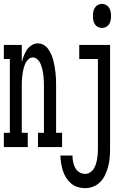

<svg xmlns="http://www.w3.org/2000/svg" viewBox="-31 -763 651 996"><path d="M-11 0V-74H20V-457H-11V-530H82V-440Q86 -457 92.5 -473.5Q99 -490 108 -504Q117 -518 132.5 -528Q148 -538 165 -538Q181 -538 195.5 -530Q210 -522 219.5 -508Q229 -494 235.5 -479Q242 -464 246 -448.5Q250 -433 252.5 -417Q255 -401 257 -385Q259 -369 259.5 -352.5Q260 -336 260 -320V-74H291V0H166V-74H197V-320Q197 -331 196.5 -341.5Q196 -352 195 -362.5Q194 -373 192.5 -383.5Q191 -394 188.5 -404Q186 -414 182.5 -424Q179 -434 173.5 -443Q168 -452 159 -458.5Q150 -465 140 -465Q129 -465 120 -458.5Q111 -452 105.5 -443Q100 -434 96.5 -424Q93 -414 90.5 -404Q88 -394 86.5 -383.5Q85 -373 84 -362.5Q83 -352 82.5 -341.5Q82 -331 82 -320V-74H113V0ZM498 -618Q487 -618 477 -623Q467 -628 461 -637.5Q455 -647 453 -658Q451 -669 451 -680Q451 -691 453 -702Q455 -713 461 -722.5Q467 -732 477 -737.5Q487 -743 498 -743Q509 -743 519 -737.5Q529 -732 535 -722.5Q541 -713 543 -702Q545 -691 545 -680Q545 -669 543 -658Q541 -647 535 -637.5Q529 -628 519 -623Q509 -618 498 -618ZM410 213Q390 213 371 207Q352 201 337 188Q322 175 311.5 158Q301 141 295 122Q289 103 286 83.5Q283 64 282 44H345Q345 60 348 76Q351 92 358.5 106.5Q366 121 380 130Q394 139 410 139Q424 139 435.5 132Q447 125 454.5 113.5Q462 102 466 89.5Q470 77 472.5 63.5Q475 50 476 36.5Q477 23 477 10V-457H380V-530H540V10Q540 33 538 55.5Q536 78 530.5 99.5Q525 121 515.5 142Q506 163 490.5 179.5Q475 196 454 204.5Q433 213 410 213Z"/></svg>

Font: Iosevka Curly Slab Extended
Style: Regular
Weight: 400
Width: 7
Monospace: yes
Designer: Belleve Invis
Foundry: Belleve Invis
Version: Version 11.1.0; ttfautohint (v1.8.3)